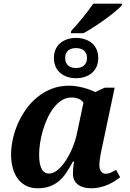

<svg xmlns="http://www.w3.org/2000/svg" viewBox="-20 -1010 705 1040"><path d="M473.1 9.8Q428.7 9.8 401.9 -10.5Q375 -30.8 375 -69.8Q375 -85.4 376.5 -100.3Q377.9 -115.2 381.8 -134.8H375Q356.4 -100.1 338.1 -73Q319.8 -45.9 297.4 -27.6Q274.9 -9.3 247.3 0.2Q219.7 9.8 183.1 9.8Q147.5 9.8 120.6 -4.2Q93.8 -18.1 75.9 -42.5Q58.1 -66.9 49.1 -100.3Q40 -133.8 40 -172.9Q40 -211.9 49.1 -254.6Q58.1 -297.4 76.2 -338.9Q94.2 -380.4 120.8 -418Q147.5 -455.6 182.4 -483.9Q217.3 -512.2 260.3 -529.1Q303.2 -545.9 354 -545.9Q373.5 -545.9 393.8 -542.7Q414.1 -539.6 432.6 -534.7Q451.2 -529.8 467.5 -523.7Q483.9 -517.6 495.1 -511.2L547.9 -535.2H601.1L535.2 -223.1Q533.2 -214.8 530.3 -201.2Q527.3 -187.5 524.7 -172.1Q522 -156.7 520 -142.3Q518.1 -127.9 518.1 -118.2Q518.1 -93.3 527.8 -81.1Q537.6 -68.8 553.2 -68.8Q567.4 -68.8 580.3 -75Q593.3 -81.1 608.9 -89.8L630.9 -49.8Q618.2 -40 602.1 -29.5Q585.9 -19 566.2 -10.3Q546.4 -1.5 523.2 4.2Q500 9.8 473.1 9.8ZM191.9 -171.9Q191.9 -143.1 196 -123.5Q200.2 -104 207.3 -92Q214.4 -80.1 224.4 -75Q234.4 -69.8 246.1 -69.8Q268.1 -69.8 291.5 -88.9Q314.9 -107.9 335.4 -138.9Q356 -169.9 372.3 -209Q388.7 -248 397 -288.1L432.1 -454.1Q422.4 -468.3 405 -475.1Q387.7 -481.9 368.2 -481.9Q338.9 -481.9 314.7 -466.8Q290.5 -451.7 271 -426.3Q251.5 -400.9 236.6 -368.7Q221.7 -336.4 211.7 -301.8Q201.7 -267.1 196.8 -233.4Q191.9 -199.7 191.9 -171.9ZM512.2 -695.8Q512.2 -668.9 502.9 -648.7Q493.7 -628.4 477.3 -614.5Q460.9 -600.6 439 -593.5Q417 -586.4 392.1 -586.4Q367.2 -586.4 345.2 -593.5Q323.2 -600.6 306.9 -614.5Q290.5 -628.4 281.2 -648.7Q272 -668.9 272 -695.8Q272 -722.2 281.2 -742.7Q290.5 -763.2 306.9 -776.9Q323.2 -790.5 345.2 -797.6Q367.2 -804.7 392.1 -804.7Q417 -804.7 439 -797.6Q460.9 -790.5 477.3 -776.9Q493.7 -763.2 502.9 -742.7Q512.2 -722.2 512.2 -695.8ZM451.2 -695.8Q451.2 -710.4 446.3 -720.5Q441.4 -730.5 433.3 -737.1Q425.3 -743.7 414.6 -746.6Q403.8 -749.5 392.1 -749.5Q379.9 -749.5 369.1 -746.6Q358.4 -743.7 350.3 -737.1Q342.3 -730.5 337.6 -720.5Q333 -710.4 333 -695.8Q333 -681.2 337.6 -670.9Q342.3 -660.6 350.3 -654.1Q358.4 -647.5 369.1 -644.5Q379.9 -641.6 392.1 -641.6Q403.8 -641.6 414.6 -644.5Q425.3 -647.5 433.3 -654.1Q441.4 -660.6 446.3 -670.9Q451.2 -681.2 451.2 -695.8ZM366.2 -843.3Q379.9 -857.4 396 -876Q412.1 -894.5 428 -914.3Q443.8 -934.1 458.7 -953.6Q473.6 -973.1 485.4 -990.2H642.1L639.2 -980Q631.3 -971.2 617.7 -959.2Q604 -947.3 586.7 -933.6Q569.3 -919.9 549.6 -905.5Q529.8 -891.1 509.3 -877.4Q488.8 -863.8 468.8 -851.3Q448.7 -838.9 431.2 -830.1H363.3Z"/></svg>

Font: Droid Serif
Style: Bold Italic
Weight: 700
Italic angle: -12°
Designer: Monotype Design team
Foundry: Monotype Imaging Inc.
Version: Version 1.03